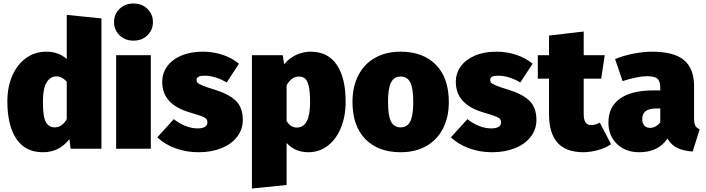

<svg xmlns="http://www.w3.org/2000/svg" viewBox="-20 -849 4029 1096"><path d="M559 -744V0H383L376 -55Q319 20 225 20Q124 20 73 -57Q22 -134 22 -270Q22 -352 50 -416.5Q78 -481 128.5 -517.5Q179 -554 245 -554Q314 -554 361 -512V-764ZM361 -169V-383Q347 -398 333 -405.5Q319 -413 302 -413Q267 -413 246 -378.5Q225 -344 225 -268Q225 -180 242.5 -151Q260 -122 292 -122Q334 -122 361 -169Z M841 -534V0H643V-534ZM853 -723Q853 -678 821.5 -647.5Q790 -617 742 -617Q694 -617 662.5 -647.5Q631 -678 631 -723Q631 -768 662.5 -798.5Q694 -829 742 -829Q790 -829 821.5 -798.5Q853 -768 853 -723Z M1344 -485 1274 -378Q1245 -396 1212 -406.5Q1179 -417 1147 -417Q1102 -417 1102 -393Q1102 -383 1108 -376.5Q1114 -370 1136.5 -360.5Q1159 -351 1209 -336Q1289 -311 1327.5 -272.5Q1366 -234 1366 -164Q1366 -110 1333.5 -68Q1301 -26 1243.5 -3Q1186 20 1113 20Q1043 20 981.5 -2.5Q920 -25 878 -65L972 -169Q1002 -145 1037.5 -130.5Q1073 -116 1108 -116Q1135 -116 1149.5 -124.5Q1164 -133 1164 -149Q1164 -163 1157.5 -170.5Q1151 -178 1131 -185.5Q1111 -193 1061 -208Q906 -254 906 -381Q906 -430 933.5 -469Q961 -508 1013.5 -531Q1066 -554 1139 -554Q1198 -554 1252.5 -535.5Q1307 -517 1344 -485Z M1953 -269Q1953 -186 1926.5 -120.5Q1900 -55 1851.5 -17.5Q1803 20 1740 20Q1664 20 1616 -33V207L1418 227V-534H1594L1602 -482Q1634 -520 1673.5 -537Q1713 -554 1753 -554Q1852 -554 1902.5 -479Q1953 -404 1953 -269ZM1750 -266Q1750 -327 1742 -359Q1734 -391 1720.5 -401.5Q1707 -412 1686 -412Q1644 -412 1616 -362V-158Q1629 -138 1643 -129.5Q1657 -121 1675 -121Q1750 -121 1750 -266Z M2542 -266Q2542 -180 2508.5 -115Q2475 -50 2413 -15Q2351 20 2267 20Q2139 20 2065.5 -55Q1992 -130 1992 -268Q1992 -354 2025.5 -419Q2059 -484 2121 -519Q2183 -554 2267 -554Q2395 -554 2468.5 -479Q2542 -404 2542 -266ZM2195 -268Q2195 -189 2212 -155.5Q2229 -122 2267 -122Q2305 -122 2322 -156Q2339 -190 2339 -266Q2339 -345 2322 -378.5Q2305 -412 2267 -412Q2229 -412 2212 -378Q2195 -344 2195 -268Z M3020 -485 2950 -378Q2921 -396 2888 -406.5Q2855 -417 2823 -417Q2778 -417 2778 -393Q2778 -383 2784 -376.5Q2790 -370 2812.5 -360.5Q2835 -351 2885 -336Q2965 -311 3003.5 -272.5Q3042 -234 3042 -164Q3042 -110 3009.5 -68Q2977 -26 2919.5 -3Q2862 20 2789 20Q2719 20 2657.5 -2.5Q2596 -25 2554 -65L2648 -169Q2678 -145 2713.5 -130.5Q2749 -116 2784 -116Q2811 -116 2825.5 -124.5Q2840 -133 2840 -149Q2840 -163 2833.5 -170.5Q2827 -178 2807 -185.5Q2787 -193 2737 -208Q2582 -254 2582 -381Q2582 -430 2609.5 -469Q2637 -508 2689.5 -531Q2742 -554 2815 -554Q2874 -554 2928.5 -535.5Q2983 -517 3020 -485Z M3468 -26Q3437 -4 3392.5 8Q3348 20 3308 20Q3209 19 3161.5 -35.5Q3114 -90 3114 -197V-400H3050V-534H3114V-646L3312 -669V-534H3432L3412 -400H3312V-199Q3312 -164 3323 -149.5Q3334 -135 3354 -135Q3379 -135 3404 -149Z M3974 -111 3934 16Q3880 12 3846 -4.5Q3812 -21 3790 -58Q3738 20 3629 20Q3550 20 3501.5 -27.5Q3453 -75 3453 -150Q3453 -239 3519 -286Q3585 -333 3711 -333H3749V-346Q3749 -386 3733 -400Q3717 -414 3672 -414Q3648 -414 3610.5 -406.5Q3573 -399 3534 -386L3491 -512Q3540 -532 3597.5 -543Q3655 -554 3702 -554Q3828 -554 3885 -505.5Q3942 -457 3942 -357V-173Q3942 -145 3949 -131.5Q3956 -118 3974 -111ZM3749 -151V-230H3728Q3686 -230 3666 -215Q3646 -200 3646 -169Q3646 -146 3658 -132.5Q3670 -119 3690 -119Q3708 -119 3723.5 -128Q3739 -137 3749 -151Z"/></svg>

Font: Fira Sans Black
Style: Regular
Weight: 900
Designer: Carrois Corporate & Edenspiekermann AG
Foundry: Carrois Corporate GbR & Edenspiekermann AG
Version: Version 4.203